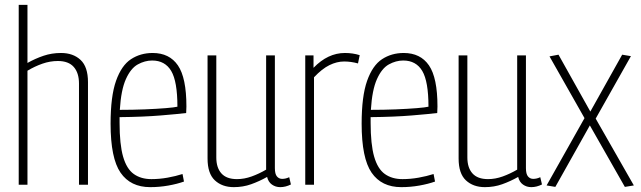

<svg xmlns="http://www.w3.org/2000/svg" viewBox="-20 -760 2637 790"><path d="M57 0V-740H93V-501Q125 -519 159 -530.5Q193 -542 231 -542Q281 -542 311.5 -513.5Q342 -485 342 -422V0H305V-416Q305 -460 283.5 -484.5Q262 -509 218 -509Q186 -509 154.5 -498Q123 -487 93 -469V0Z M598 10Q517 10 476 -49.5Q435 -109 435 -251Q435 -364 457.5 -427.5Q480 -491 519 -516.5Q558 -542 608 -542Q677 -542 712 -491Q747 -440 747 -322Q747 -317 746.5 -308Q746 -299 746 -295Q714 -291 642 -285Q570 -279 472 -278Q472 -266 472 -255Q472 -166 486.5 -115.5Q501 -65 530.5 -44Q560 -23 603 -23Q636 -23 669.5 -29Q703 -35 731 -44L737 -13Q709 -3 672.5 3.5Q636 10 598 10ZM473 -308Q526 -308 575.5 -310Q625 -312 661.5 -315Q698 -318 710 -321Q710 -425 684.5 -468Q659 -511 606 -511Q576 -511 547 -495Q518 -479 498 -434.5Q478 -390 473 -308Z M942 10Q894 10 864 -18Q834 -46 834 -108V-532H870V-112Q870 -70 891 -46.5Q912 -23 955 -23Q985 -23 1015.5 -34Q1046 -45 1075 -62V-532H1111V-68Q1111 -44 1119.5 -34Q1128 -24 1141 -24Q1156 -24 1170 -31L1177 -1Q1155 10 1133 10Q1114 10 1099 -0.5Q1084 -11 1079 -32Q1047 -14 1013.5 -2Q980 10 942 10Z M1270 -532V-481Q1329 -542 1399 -542Q1432 -542 1460 -533L1453 -499Q1424 -507 1396 -507Q1366 -507 1335.5 -492Q1305 -477 1272 -442V0H1236V-532Z M1631 10Q1550 10 1509 -49.5Q1468 -109 1468 -251Q1468 -364 1490.5 -427.5Q1513 -491 1552 -516.5Q1591 -542 1641 -542Q1710 -542 1745 -491Q1780 -440 1780 -322Q1780 -317 1779.5 -308Q1779 -299 1779 -295Q1747 -291 1675 -285Q1603 -279 1505 -278Q1505 -266 1505 -255Q1505 -166 1519.5 -115.5Q1534 -65 1563.5 -44Q1593 -23 1636 -23Q1669 -23 1702.5 -29Q1736 -35 1764 -44L1770 -13Q1742 -3 1705.5 3.5Q1669 10 1631 10ZM1506 -308Q1559 -308 1608.5 -310Q1658 -312 1694.5 -315Q1731 -318 1743 -321Q1743 -425 1717.5 -468Q1692 -511 1639 -511Q1609 -511 1580 -495Q1551 -479 1531 -434.5Q1511 -390 1506 -308Z M1975 10Q1927 10 1897 -18Q1867 -46 1867 -108V-532H1903V-112Q1903 -70 1924 -46.5Q1945 -23 1988 -23Q2018 -23 2048.5 -34Q2079 -45 2108 -62V-532H2144V-68Q2144 -44 2152.5 -34Q2161 -24 2174 -24Q2189 -24 2203 -31L2210 -1Q2188 10 2166 10Q2147 10 2132 -0.5Q2117 -11 2112 -32Q2080 -14 2046.5 -2Q2013 10 1975 10Z M2229 3 2385 -274 2241 -528 2278 -535 2409 -301 2540 -535 2576 -529 2431 -272 2588 3 2551 9 2407 -244 2265 9Z"/></svg>

Font: Georama SemiCondensed ExtraLight
Style: Regular
Weight: 200
Width: 4
Designer: Jean-Baptiste Levee
Foundry: Production Type
Version: Version 1.000